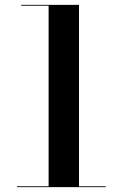

<svg xmlns="http://www.w3.org/2000/svg" viewBox="-20 -770 504 790"><path d="M50 -3.5V0H415V-3.5H305V-750H67V-746.5H180V-3.5Z"/></svg>

Font: Bodoni* 48pt Medium
Style: Regular
Weight: 500
Version: Version 2.3